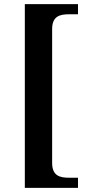

<svg xmlns="http://www.w3.org/2000/svg" viewBox="-20 -780 434 928"><path d="M100 128H357V79H314C269 79 232 70 232 7V-639C232 -702 269 -711 314 -711H357V-760H100Z"/></svg>

Font: Noto Serif SemiBold
Style: Regular
Weight: 600
Designer: Monotype Design Team
Foundry: Monotype Imaging Inc.
Version: Version 2.013